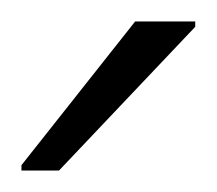

<svg xmlns="http://www.w3.org/2000/svg" viewBox="-20 -762 202 179"><path d="M0 -603V-608L106 -742H162V-737L35 -603Z"/></svg>

Font: Saira Thin ExtraLight
Style: Regular
Weight: 250
Version: Version 1.101